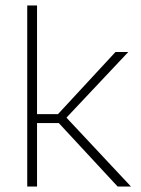

<svg xmlns="http://www.w3.org/2000/svg" viewBox="-20 -685 519 705"><path d="M116 -233V0H80V-665H116V-266H193L404 -494H451L224 -253L461 0H412L196 -233Z"/></svg>

Font: Blinker ExtraLight
Style: Regular
Weight: 200
Designer: Juergen Huber
Foundry: supertype
Version: Version 1.017;hotconv 1.0.117;makeotfexe 2.5.65602